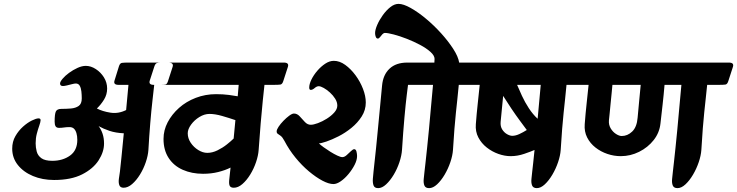

<svg xmlns="http://www.w3.org/2000/svg" viewBox="-20 -948 3804 991"><path d="M43 -181Q43 -133 72 -96.5Q101 -60 150 -39.5Q199 -19 259 -19Q347 -19 404 -48Q461 -77 489 -120.5Q517 -164 517 -207Q517 -235 509.5 -257.5Q502 -280 489 -297Q514 -283 545.5 -272.5Q577 -262 619 -260Q612 -189 607 -137.5Q602 -86 599 -62Q596 -44 593.5 -24.5Q591 -5 596 8Q601 21 618 21Q640 21 662 2Q684 -17 702.5 -47Q721 -77 732.5 -111Q744 -145 746 -174Q750 -245 755.5 -311.5Q761 -378 767 -430Q773 -482 776 -510H811Q825 -510 833.5 -511.5Q842 -513 847 -529L871 -603Q878 -625 848 -625H643Q620 -625 609.5 -623.5Q599 -622 594 -606L571 -532Q564 -510 592 -510H643L631 -380Q591 -360 550 -366.5Q509 -373 480 -388Q501 -408 517 -434Q533 -460 533 -491Q533 -522 516.5 -548.5Q500 -575 474.5 -591.5Q449 -608 423 -608Q403 -608 380 -597.5Q357 -587 336.5 -572Q316 -557 303 -541.5Q290 -526 290 -517Q290 -504 305 -504Q312 -504 325 -507Q338 -510 351 -513.5Q364 -517 371 -517Q385 -517 391.5 -505.5Q398 -494 400 -476.5Q402 -459 402 -440Q402 -412 386 -401Q370 -390 346 -388Q322 -386 297 -386Q275 -386 268.5 -373Q262 -360 262 -320Q262 -304 267 -296Q272 -288 285 -288Q298 -288 310.5 -290Q323 -292 339 -292Q353 -292 361.5 -284Q370 -276 374.5 -261Q379 -246 379 -226Q379 -172 341.5 -145Q304 -118 250 -118Q212 -118 193.5 -131.5Q175 -145 169.5 -166Q164 -187 164 -208Q164 -235 170 -258Q176 -281 182.5 -299Q189 -317 189.5 -327Q190 -337 179 -337Q167 -337 144.5 -326Q122 -315 99 -294.5Q76 -274 59.5 -245.5Q43 -217 43 -181Z M753 -532 777 -606Q782 -620 789.5 -622.5Q797 -625 810 -625H1445Q1473 -625 1466 -603L1442 -529Q1437 -513 1427 -511.5Q1417 -510 1393 -510H1345Q1342 -482 1336.5 -430Q1331 -378 1325.5 -311.5Q1320 -245 1315 -174Q1313 -145 1301.5 -111Q1290 -77 1271.5 -47Q1253 -17 1231 2Q1209 21 1187 21Q1172 21 1166.5 12.5Q1161 4 1163 -18.5Q1165 -41 1170 -83Q1142 -69 1106 -60Q1070 -51 1028 -51Q970 -51 923.5 -71.5Q877 -92 850.5 -132.5Q824 -173 824 -231Q824 -276 845.5 -317Q867 -358 904 -391Q941 -424 990.5 -443Q1040 -462 1095 -462Q1131 -462 1161.5 -458Q1192 -454 1207 -451L1212 -510H774Q746 -510 753 -532ZM949 -260Q949 -234 964.5 -211Q980 -188 1003.5 -173.5Q1027 -159 1050 -159Q1076 -159 1102.5 -172Q1129 -185 1151 -202.5Q1173 -220 1186 -233L1195 -328Q1163 -339 1126.5 -349.5Q1090 -360 1061 -360Q1035 -360 1009 -344Q983 -328 966 -304.5Q949 -281 949 -260Z M1701 2Q1677 2 1644 -15.5Q1611 -33 1574.5 -63.5Q1538 -94 1505 -134.5Q1472 -175 1448 -221Q1438 -240 1428.5 -247Q1419 -254 1413.5 -257.5Q1408 -261 1408 -270Q1408 -279 1418 -294Q1428 -309 1443 -324.5Q1458 -340 1473 -351Q1488 -362 1497 -362Q1514 -362 1527 -347.5Q1540 -333 1553.5 -318.5Q1567 -304 1584 -304Q1598 -304 1621 -312.5Q1644 -321 1667 -335.5Q1690 -350 1705.5 -367.5Q1721 -385 1721 -403Q1721 -421 1710 -438.5Q1699 -456 1683 -470.5Q1667 -485 1651 -494Q1635 -503 1625 -503Q1615 -503 1604 -493.5Q1593 -484 1584 -484Q1576 -484 1576 -496Q1576 -514 1587.5 -537.5Q1599 -561 1618 -583Q1637 -605 1659 -619.5Q1681 -634 1703 -634Q1733 -634 1762 -613Q1791 -592 1815 -559.5Q1839 -527 1853.5 -489.5Q1868 -452 1868 -419Q1868 -380 1847 -347Q1826 -314 1794 -288Q1762 -262 1727.5 -244.5Q1693 -227 1665 -217.5Q1637 -208 1626 -208Q1634 -200 1650.5 -188Q1667 -176 1685.5 -164.5Q1704 -153 1721 -145Q1738 -137 1747 -137Q1758 -137 1769.5 -147.5Q1781 -158 1791.5 -168Q1802 -178 1808 -178Q1817 -178 1820 -165.5Q1823 -153 1823 -143Q1823 -122 1810.5 -97.5Q1798 -73 1779 -50Q1760 -27 1739 -12.5Q1718 2 1701 2ZM1932 23Q1913 23 1908 9Q1903 -5 1904.5 -25Q1906 -45 1908 -63Q1916 -132 1921 -183.5Q1926 -235 1930.5 -281Q1935 -327 1940 -380Q1945 -433 1952 -506Q1957 -562 1990.5 -593.5Q2024 -625 2082 -625H2183Q2211 -625 2204 -603L2180 -529Q2175 -513 2165 -511.5Q2155 -510 2131 -510H2086Q2085 -502 2079.5 -458Q2074 -414 2067.5 -341.5Q2061 -269 2055 -175Q2053 -145 2041.5 -110.5Q2030 -76 2012 -46Q1994 -16 1973 3.5Q1952 23 1932 23Z M1916 -777Q1916 -794 1927 -819.5Q1938 -845 1956 -870Q1974 -895 1995 -911.5Q2016 -928 2037 -928Q2062 -928 2099.5 -907Q2137 -886 2178.5 -851.5Q2220 -817 2257 -776Q2294 -735 2319.5 -695.5Q2345 -656 2350 -625H2437Q2465 -625 2458 -603L2435 -529Q2430 -513 2419.5 -511.5Q2409 -510 2386 -510H2348Q2344 -469 2340.5 -435Q2337 -401 2333 -364.5Q2329 -328 2325.5 -282.5Q2322 -237 2318 -174Q2316 -145 2304.5 -111Q2293 -77 2275 -46.5Q2257 -16 2236 3.5Q2215 23 2195 23Q2176 23 2170.5 9.5Q2165 -4 2167 -24Q2169 -44 2171 -62Q2173 -79 2176.5 -110.5Q2180 -142 2184.5 -185Q2189 -228 2194 -280Q2199 -332 2204 -390Q2209 -448 2215 -510H2097Q2069 -510 2076 -532L2100 -606Q2104 -620 2111.5 -622.5Q2119 -625 2131 -625H2222Q2222 -630 2222.5 -635Q2223 -640 2223 -644Q2223 -661 2202 -680Q2181 -699 2148 -716.5Q2115 -734 2079 -748Q2043 -762 2012.5 -770Q1982 -778 1967 -778Q1960 -778 1953.5 -771Q1947 -764 1941.5 -756.5Q1936 -749 1930 -749Q1923 -749 1919.5 -758Q1916 -767 1916 -777Z M2330 -532 2353 -606Q2358 -620 2365.5 -622.5Q2373 -625 2385 -625H3003Q3031 -625 3024 -603L3000 -529Q2995 -513 2985 -511.5Q2975 -510 2951 -510H2904Q2900 -469 2896.5 -435Q2893 -401 2889 -364.5Q2885 -328 2881.5 -282.5Q2878 -237 2874 -174Q2872 -145 2860.5 -111Q2849 -77 2831 -46.5Q2813 -16 2792 3.5Q2771 23 2751 23Q2732 23 2726.5 9.5Q2721 -4 2723 -24Q2725 -44 2727 -62Q2729 -78 2732 -106.5Q2735 -135 2739 -174Q2721 -166 2686 -154Q2651 -142 2616 -142Q2585 -142 2552.5 -153.5Q2520 -165 2492.5 -186.5Q2465 -208 2449 -238.5Q2433 -269 2436 -307Q2440 -360 2446 -415Q2452 -470 2456 -510H2351Q2323 -510 2330 -532ZM2564 -319Q2562 -296 2572 -280Q2582 -264 2597 -255.5Q2612 -247 2624 -247Q2641 -247 2660.5 -256Q2680 -265 2699 -277Q2685 -296 2663.5 -325Q2642 -354 2619.5 -387.5Q2597 -421 2577 -453ZM2649 -510Q2659 -486 2674 -453.5Q2689 -421 2709.5 -389.5Q2730 -358 2755 -335L2771 -510Z M2896 -532 2920 -606Q2925 -620 2932 -622.5Q2939 -625 2951 -625H3742Q3770 -625 3763 -603L3739 -529Q3734 -513 3724 -511.5Q3714 -510 3690 -510H3630Q3626 -472 3622.5 -438.5Q3619 -405 3615 -368.5Q3611 -332 3607.5 -285.5Q3604 -239 3600 -174Q3598 -145 3586.5 -111Q3575 -77 3557 -46.5Q3539 -16 3518 3.5Q3497 23 3477 23Q3458 23 3452.5 9.5Q3447 -4 3449 -24Q3451 -44 3453 -62Q3455 -79 3458.5 -110.5Q3462 -142 3466.5 -185Q3471 -228 3476 -280Q3481 -332 3486 -390Q3491 -448 3497 -510H3410Q3406 -461 3400 -408Q3394 -355 3389 -311Q3384 -263 3354 -225Q3324 -187 3279 -164.5Q3234 -142 3184 -142Q3149 -142 3115 -153.5Q3081 -165 3053.5 -186.5Q3026 -208 3010.5 -238.5Q2995 -269 2998 -307Q3002 -361 3008 -415.5Q3014 -470 3018 -510H2917Q2889 -510 2896 -532ZM3123 -327Q3121 -304 3132 -285.5Q3143 -267 3159.5 -256.5Q3176 -246 3189 -246Q3219 -246 3243 -269Q3267 -292 3271 -340Q3275 -384 3279 -426.5Q3283 -469 3287 -510H3141Q3140 -494 3137 -467.5Q3134 -441 3131.5 -412.5Q3129 -384 3126.5 -360.5Q3124 -337 3123 -327Z"/></svg>

Font: Alkatra
Style: Bold
Weight: 700
Designer: Suman Bhandary
Version: Version 1.100;gftools[0.9.22]